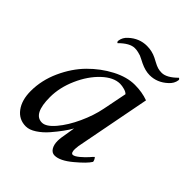

<svg xmlns="http://www.w3.org/2000/svg" viewBox="-168 -669 774 774"><g transform="rotate(45 219.0 -282.0)"><path d="M221.7 -570.3Q251 -570.3 276.4 -557.6Q279.8 -556.2 293.2 -548.8Q306.6 -541.5 316.9 -538.3Q327.1 -535.2 339.8 -535.2Q368.2 -535.2 403.3 -570.3Q410.2 -567.9 409.2 -561.5Q406.2 -541 388.7 -525.4Q355 -494.1 312.5 -494.1Q287.6 -494.1 258.8 -507.8Q256.8 -508.8 245.4 -514.6Q233.9 -520.5 229 -522.5Q224.1 -524.4 213.6 -526.9Q203.1 -529.3 193.4 -529.3Q165 -529.3 129.9 -494.1Q124 -496.1 125 -503.9Q127.9 -524.4 144.5 -539.1Q178.2 -570.3 221.7 -570.3ZM297.9 -424.8Q339.4 -424.8 374 -412.1L314.5 -103.5Q313 -97.7 311.8 -89.6Q310.5 -81.5 310.1 -71.5Q309.6 -61.5 312 -54.7Q314.5 -47.9 320.3 -47.9Q325.2 -47.9 332.3 -52Q339.4 -56.2 346.4 -62Q353.5 -67.9 361.1 -75.2Q368.7 -82.5 374 -88.4Q379.4 -94.2 383.8 -99.6L388.7 -104.5Q391.1 -104.5 394.8 -97.4Q398.4 -90.3 398.4 -85.9Q386.2 -65.4 343.5 -29.8Q300.8 5.9 270.5 5.9Q255.4 5.9 246.3 -8.3Q237.3 -22.5 237.3 -44.9Q237.3 -61 244.1 -96.7Q248 -120.1 249 -127Q240.2 -110.8 225.8 -91.1Q211.4 -71.3 191.7 -48.3Q171.9 -25.4 148.7 -10.3Q125.5 4.9 105.5 4.9Q65.9 4.9 42.2 -26.9Q18.6 -58.6 18.6 -110.4Q18.6 -171.4 45.4 -230.7Q72.3 -290 113.5 -331.8Q154.8 -373.5 204.1 -399.2Q253.4 -424.8 297.9 -424.8ZM252.9 -385.7Q216.3 -385.7 178.2 -349.9Q140.1 -314 115.5 -258.1Q90.8 -202.1 90.8 -147.5Q90.8 -51.8 140.6 -51.8Q164.1 -51.8 193.1 -86.2Q222.2 -120.6 245.1 -170.7Q268.1 -220.7 277.3 -267.6L297.9 -371.1Q292 -377.9 278.1 -381.8Q264.2 -385.7 252.9 -385.7Z"/></g></svg>

Font: Crimson
Style: Italic
Weight: 400
Italic angle: -11°
Version: Version 0.8